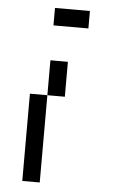

<svg xmlns="http://www.w3.org/2000/svg" viewBox="-54 -806 494 843"><g transform="rotate(5 192.5 -384.5)"><path d="M76.9 0V-384.6H153.8V0ZM153.8 -384.6V-538.5H230.8V-384.6ZM153.8 -692.3V-769.2H307.7V-692.3Z"/></g></svg>

Font: Mintsoda - Lime Green 13x16
Style: Regular
Weight: 400
Designer: Mintsoda-15
Version: Version 1.0